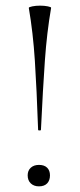

<svg xmlns="http://www.w3.org/2000/svg" viewBox="-20 -649 283 680"><path d="M122 -629Q137 -629 149.5 -626.5Q162 -624 161 -621Q146 -534 139 -435Q132 -336 125 -189Q125 -187 120 -187Q115 -187 115 -189Q110 -333 103.5 -433.5Q97 -534 82 -621Q82 -624 94.5 -626.5Q107 -629 122 -629ZM78 -28Q78 -45 89 -55Q100 -65 118 -65Q137 -65 147 -55Q157 -45 157 -28Q157 -10 147 0.5Q137 11 118 11Q100 11 89 0.5Q78 -10 78 -28Z"/></svg>

Font: Cormorant Unicase Light
Style: Regular
Weight: 300
Designer: Christian Thalmann (Catharsis Fonts)
Foundry: Catharsis Fonts
Version: Version 4.000